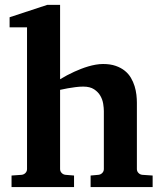

<svg xmlns="http://www.w3.org/2000/svg" viewBox="-20 -760 666 780"><path d="M348.1 0V-46.9L379.9 -49.8Q389.2 -50.8 395.5 -57.4Q401.9 -64 401.9 -73.2V-309.1Q401.9 -321.3 399.2 -338.4Q396.5 -355.5 387.7 -370.8Q378.9 -386.2 362.3 -397.2Q345.7 -408.2 317.9 -408.2Q302.7 -408.2 286.4 -406Q270 -403.8 255.9 -401.4Q239.7 -398.4 224.1 -395V-73.2Q224.1 -64 230.5 -57.4Q236.8 -50.8 246.1 -49.8L280.8 -46.9V0H26.9V-46.9L67.9 -49.8Q77.1 -50.8 83.5 -57.4Q89.8 -64 89.8 -73.2V-648.9H19V-689.9L171.9 -740.2H224.1V-438Q252 -455.1 282.2 -468.8Q294.9 -474.6 309.3 -480.2Q323.7 -485.8 338.6 -490.2Q353.5 -494.6 368.9 -497.3Q384.3 -500 398.9 -500Q428.2 -500 450 -492.4Q471.7 -484.9 487.1 -472.4Q502.4 -460 512 -443.6Q521.5 -427.2 526.9 -409.7Q532.2 -392.1 534.2 -374.8Q536.1 -357.4 536.1 -342.8V-73.2Q536.1 -64 542.5 -57.4Q548.8 -50.8 558.1 -49.8L600.1 -46.9V0Z"/></svg>

Font: Charis SIL CyrE
Style: Bold
Weight: 700
Foundry: SIL International
Version: Version 5.000